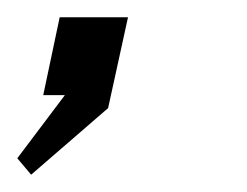

<svg xmlns="http://www.w3.org/2000/svg" viewBox="-26 -105 286 222"><path d="M-6 78 49 5H24L43 -85H122L99 20L10 97Z"/></svg>

Font: Quattrocento Sans
Style: Italic
Weight: 400
Designer: Pablo Impallari
Foundry: Pablo Impallari, Igino Marini, Brenda Gallo
Version: Version 2.000